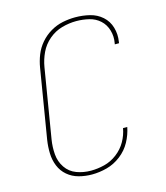

<svg xmlns="http://www.w3.org/2000/svg" viewBox="-112 -829 800 923"><g transform="rotate(-15 288.0 -367.5)"><path d="M232 8Q269 8 306.5 -2Q344 -12 376.5 -37Q409 -62 428 -97Q447 -132 454 -169H433Q427 -135 409.5 -104Q392 -73 362.5 -50.5Q333 -28 299 -19.5Q265 -11 232 -11Q194 -11 160.5 -23.5Q127 -36 107 -65.5Q87 -95 84 -131.5Q81 -168 87 -205L144 -550Q150 -586 166 -620Q182 -654 211.5 -679Q241 -704 277 -714Q313 -724 348 -724Q381 -724 412 -716.5Q443 -709 465.5 -688.5Q488 -668 497 -637Q506 -606 500 -574Q500 -571 499 -568H520L521 -575Q527 -611 517 -645.5Q507 -680 481 -703Q455 -726 420 -734.5Q385 -743 348 -743Q317 -743 285.5 -736.5Q254 -730 225 -713Q196 -696 174 -670.5Q152 -645 140 -614.5Q128 -584 123 -553L66 -208Q61 -175 62 -142Q63 -109 75 -79.5Q87 -50 111 -29.5Q135 -9 166.5 -0.5Q198 8 232 8Z"/></g></svg>

Font: Iosevka Sparkle Thin Oblique
Style: Regular
Weight: 100
Italic angle: -9°
Designer: Belleve Invis
Foundry: Belleve Invis
Version: Version 4.5.0; ttfautohint (v1.8.3)